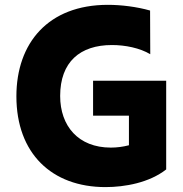

<svg xmlns="http://www.w3.org/2000/svg" viewBox="-20 -757 751 787"><path d="M361.5 -426.1V-283H508.5V-161.6C483.7 -155.2 458.8 -152 434.3 -152C301.1 -152 226.6 -240.4 226.6 -363.6C226.6 -503.2 308.2 -572.4 438.9 -572.4C493.3 -572.4 552.9 -560.4 595.9 -534.8L595.2 -713.8C540.5 -729.4 475.9 -737.2 422.2 -737.2C177.6 -737.2 47.2 -580.6 47.2 -362.2C47.2 -128.6 191.8 9.9 412.3 9.9C492.2 9.9 592 -8.2 661.2 -62.5V-426.1Z"/></svg>

Font: TID UI Extra Bold
Style: Regular
Weight: 800
Designer: The TID Project Authors
Foundry: Bakken & Bæck
Version: Version 1.001;hotconv 1.0.109;makeotfexe 2.5.65596